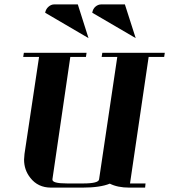

<svg xmlns="http://www.w3.org/2000/svg" viewBox="-20 -856 772 876"><path d="M85.9 -596.2 88.9 -615.2H375L372.1 -596.2H300.8L219.2 -38.1Q217.8 -28.3 234.4 -23.7Q251 -19 287.1 -19H358.9Q430.7 -19 432.1 -38.1L515.1 -596.2H443.8L446.8 -615.2H731.9L729 -596.2H658.2L573.2 -19H644L642.1 0H569.8Q516.6 0 481 -18.1Q437 0 356 0H212.9Q152.8 0 118.2 -44.9Q89.8 -80.6 89.8 -127.9Q89.8 -136.2 91.8 -153.8L158.2 -596.2ZM186 -797.9Q189 -814.5 201.2 -825.2Q213.4 -835.9 227.1 -835.9H335L383.8 -682.1ZM400.9 -797.9Q403.8 -815.4 415 -825.2Q427.2 -835.9 441.9 -835.9H549.8L599.1 -682.1Z"/></svg>

Font: Hjet
Style: Italic
Weight: 400
Designer: T. Christopher White
Version: Version 1.2